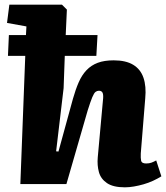

<svg xmlns="http://www.w3.org/2000/svg" viewBox="-20 -787 710 821"><path d="M392 -548H257L252 -410L220 -140L230 -139L292 -365Q303 -404 316.5 -435Q330 -466 350 -487Q370 -508 398 -518.5Q426 -529 466 -529Q518 -529 549.5 -510Q581 -491 593.5 -454.5Q606 -418 601 -366L582 -131Q581 -111 583.5 -99.5Q586 -88 605 -88Q618 -88 627.5 -91.5Q637 -95 648 -101L670 -33Q654 -23 634.5 -14Q615 -5 594 1Q573 7 552.5 10.5Q532 14 514 14Q464 14 437.5 -4Q411 -22 403 -51Q395 -80 398 -114L420 -356Q423 -380 419 -389.5Q415 -399 403 -399Q395 -399 388.5 -394Q382 -389 374.5 -371Q367 -353 355 -315L264 0H67L88 -548H14L18 -637H91L93 -674L10 -689L20 -767H245L266 -746L261 -637H397Z"/></svg>

Font: Literata ExtraBold
Style: Italic
Weight: 800
Italic angle: -2°
Designer: Latin by Veronika Burian and Jose Scaglione. Greek by Irene Vlachou. Cyrillic by Vera Evstafieva
Foundry: TypeTogether
Version: Version 3.002